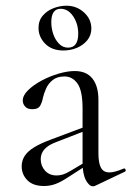

<svg xmlns="http://www.w3.org/2000/svg" viewBox="-20 -645 461 673"><path d="M314.2 6Q310.2 8 305.8 8Q292.6 8 281 -13.6Q269.4 -35.2 269.4 -76.2V-264.6Q269.4 -326.8 251.8 -351.9Q234.2 -377 205.8 -377Q180.8 -377 165.1 -364.7Q149.4 -352.4 141.7 -335Q134 -317.6 130.6 -303Q128.4 -288.8 121.4 -275.5Q114.4 -262.2 93.4 -262.2Q76.2 -262.2 68 -271.6Q59.8 -281 59.8 -292.2Q59.8 -310.6 78.5 -328.9Q97.2 -347.2 125.8 -362.5Q154.4 -377.8 185.5 -386.9Q216.6 -396 242 -396Q283 -396 304 -369.6Q325 -343.2 325 -294.6V-108Q325 -73.4 333.9 -57Q342.8 -40.6 363.4 -40.6Q381.4 -40.6 413.2 -54Q418 -56 420.1 -50.5Q422.2 -45 417.2 -43ZM134.2 7Q95.8 7 75.9 -13.3Q56 -33.6 56 -61.8Q56 -82 66.4 -98.3Q76.8 -114.6 99.8 -128.7Q122.8 -142.8 159.4 -156.2L279.4 -201.2L281.8 -187.8L176 -146.6Q157.6 -139.6 145.8 -130.7Q134 -121.8 128.4 -110.9Q122.8 -100 122.8 -86.6Q122.8 -63.8 137.8 -46.9Q152.8 -30 178.6 -30Q189 -30 200.1 -33.2Q211.2 -36.4 226.8 -45.8L290.4 -83.8L292.2 -71L218.2 -23.4Q193.8 -7.2 174.6 -0.1Q155.4 7 134.2 7ZM202.6 -468Q161.4 -468 138.2 -492Q115 -516 115 -547Q115 -573 130.2 -590.5Q145.4 -608 168 -616.5Q190.6 -625 212.6 -625Q248.6 -625 274.4 -601.5Q300.2 -578 300.2 -545Q300.2 -521 285.6 -503.5Q271 -486 248.9 -477Q226.8 -468 202.6 -468ZM218.6 -478Q254.2 -478 254.2 -527Q254.2 -561.8 236.4 -588Q218.6 -614.2 192.6 -614.2Q159.8 -614.2 159.8 -567Q159.8 -546.2 166.6 -525.9Q173.4 -505.6 186.8 -491.8Q200.2 -478 218.6 -478Z"/></svg>

Font: Cormorant Garamond Light
Style: Regular
Weight: 300
Designer: Christian Thalmann (Catharsis Fonts)
Foundry: Catharsis Fonts
Version: Version 4.001